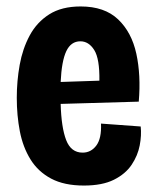

<svg xmlns="http://www.w3.org/2000/svg" viewBox="-20 -562 485 595"><path d="M240 13Q179 13 138.5 -8.5Q98 -30 74.5 -68Q51 -106 41.5 -155Q32 -204 32 -259Q32 -311 41 -361Q50 -411 72 -452Q94 -493 132.5 -517.5Q171 -542 230 -542Q304 -542 346 -502Q388 -462 402.5 -395.5Q417 -329 410 -247L168 -240Q170 -167 185 -128Q200 -89 236 -89Q262 -89 278.5 -111Q295 -133 293 -179L416 -170Q419 -143 413 -111.5Q407 -80 388 -51.5Q369 -23 333 -5Q297 13 240 13ZM229 -434Q200 -434 185.5 -403.5Q171 -373 168 -308L288 -312Q289 -380 272 -407Q255 -434 229 -434Z"/></svg>

Font: Bricolage Grotesque 10pt Condensed Bricolage Grotesque 10pt Condensed Regular
Style: Bold
Weight: 700
Width: 3
Designer: Mathieu Triay
Foundry: Atelier Triay
Version: Version 1.000; ttfautohint (v1.8.4.7-5d5b);gftools[0.9.32]